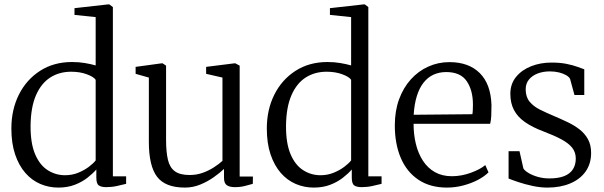

<svg xmlns="http://www.w3.org/2000/svg" viewBox="-20 -839 2738 870"><path d="M244.5 11Q201 11 162.5 -5.5Q124 -22 94.8 -55.5Q65.5 -89 48.5 -139.2Q31.5 -189.5 31.5 -257Q31.5 -342 65.5 -410Q99.5 -478 161.5 -518Q223.5 -558 306.5 -558Q338 -558 365.5 -553.2Q393 -548.5 413.5 -542.5V-761.5L317.5 -771.5V-802L469 -819H475.5L491.5 -807V-40H551.5V-6Q533 -1.5 509.8 3.8Q486.5 9 461 9Q439 9 427.8 1.2Q416.5 -6.5 416.5 -34V-71Q401 -53 376.5 -33.8Q352 -14.5 319 -1.8Q286 11 244.5 11ZM274.5 -45Q306.5 -45 333.8 -56Q361 -67 381.8 -82.5Q402.5 -98 413.5 -112V-477.5Q404.5 -491 373.2 -502.5Q342 -514 302.5 -514Q249 -514 208 -488Q167 -462 143.2 -407.8Q119.5 -353.5 118.5 -269.5Q118 -190 139 -140.5Q160 -91 196 -68Q232 -45 274.5 -45Z M1044 9Q1020.5 9 1007.8 0.2Q995 -8.5 995 -33V-73.5Q976 -55.5 948.5 -36Q921 -16.5 887.8 -2.8Q854.5 11 818 11Q729 11 691.8 -38Q654.5 -87 654.5 -196V-487.5L594.5 -504.5V-536L711.5 -552H717L732.5 -541.5V-205.5Q732.5 -151 740.8 -115.5Q749 -80 772.2 -63Q795.5 -46 839 -46Q871 -46 898.8 -56Q926.5 -66 949.2 -80.8Q972 -95.5 988 -110V-487.5L914 -504.5V-536L1041.5 -552H1046.5L1066 -541.5V-39H1126L1125.5 -6Q1109 -1.5 1089.2 3.8Q1069.5 9 1044 9Z M1402 11Q1358.5 11 1320 -5.5Q1281.5 -22 1252.2 -55.5Q1223 -89 1206 -139.2Q1189 -189.5 1189 -257Q1189 -342 1223 -410Q1257 -478 1319 -518Q1381 -558 1464 -558Q1495.5 -558 1523 -553.2Q1550.5 -548.5 1571 -542.5V-761.5L1475 -771.5V-802L1626.5 -819H1633L1649 -807V-40H1709V-6Q1690.5 -1.5 1667.2 3.8Q1644 9 1618.5 9Q1596.5 9 1585.2 1.2Q1574 -6.5 1574 -34V-71Q1558.5 -53 1534 -33.8Q1509.5 -14.5 1476.5 -1.8Q1443.5 11 1402 11ZM1432 -45Q1464 -45 1491.2 -56Q1518.5 -67 1539.2 -82.5Q1560 -98 1571 -112V-477.5Q1562 -491 1530.8 -502.5Q1499.5 -514 1460 -514Q1406.5 -514 1365.5 -488Q1324.5 -462 1300.8 -407.8Q1277 -353.5 1276 -269.5Q1275.5 -190 1296.5 -140.5Q1317.5 -91 1353.5 -68Q1389.5 -45 1432 -45Z M2005.5 11Q1929 11 1876 -24.5Q1823 -60 1796 -123.5Q1769 -187 1769 -271Q1769 -336 1788.2 -388.8Q1807.5 -441.5 1841.5 -479.2Q1875.5 -517 1920.5 -537.2Q1965.5 -557.5 2016.5 -557.5Q2104 -557.5 2154 -507.8Q2204 -458 2207 -363Q2207 -334 2206 -313.8Q2205 -293.5 2201 -278H1854Q1854 -229.5 1864.5 -186.5Q1875 -143.5 1896.5 -110.5Q1918 -77.5 1950.8 -59Q1983.5 -40.5 2027.5 -40.5Q2070.5 -40.5 2113.2 -56Q2156 -71.5 2179 -91L2193.5 -58Q2174.5 -39 2144.8 -23.5Q2115 -8 2078.8 1.5Q2042.5 11 2005.5 11ZM1854.5 -319 2120.5 -321.5Q2122 -330 2122.5 -342.8Q2123 -355.5 2123 -365Q2123 -430 2094.8 -471.2Q2066.5 -512.5 2002 -512.5Q1970 -512.5 1944 -500.5Q1918 -488.5 1899 -464.2Q1880 -440 1868.8 -403.8Q1857.5 -367.5 1854.5 -319Z M2460.5 11Q2428 11 2393.2 3.5Q2358.5 -4 2329.2 -13.8Q2300 -23.5 2284.5 -30V-154H2334L2351.5 -76Q2357 -66 2374.8 -55.2Q2392.5 -44.5 2417.2 -37.5Q2442 -30.5 2469 -30.5Q2510.5 -30.5 2537 -41.2Q2563.5 -52 2576.2 -72.2Q2589 -92.5 2589 -120.5Q2589 -149 2572.8 -169.5Q2556.5 -190 2524 -207.5Q2491.5 -225 2442.5 -243.5Q2392 -262.5 2358.5 -286Q2325 -309.5 2308.8 -340.8Q2292.5 -372 2292.5 -414Q2292.5 -458.5 2318.2 -490.2Q2344 -522 2386.5 -538.8Q2429 -555.5 2478.5 -555.5Q2518 -555.5 2547.5 -549.5Q2577 -543.5 2597 -536Q2617 -528.5 2627.5 -525V-408.5H2583L2563 -482Q2558 -491 2545 -498.5Q2532 -506 2513 -510.8Q2494 -515.5 2471.5 -515.5Q2441 -515.5 2416.2 -506Q2391.5 -496.5 2376.8 -478.5Q2362 -460.5 2362 -434.5Q2362 -399.5 2380 -378Q2398 -356.5 2426.8 -342.2Q2455.5 -328 2487.5 -314.5Q2520.5 -300.5 2551 -286Q2581.5 -271.5 2605.8 -252.8Q2630 -234 2644.2 -208.2Q2658.5 -182.5 2658.5 -146Q2658.5 -97.5 2633.8 -62.2Q2609 -27 2564.2 -8Q2519.5 11 2460.5 11Z"/></svg>

Font: Merriweather 48pt Light
Style: Regular
Weight: 300
Version: Version 2.100